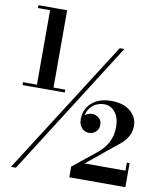

<svg xmlns="http://www.w3.org/2000/svg" viewBox="-97 -883 893 1061"><g transform="rotate(10 350.0 -352.5)"><path d="M37.5 100 515.5 -650H541.5L65 100ZM22 -356V-372H259V-356ZM365 101V41L493 -62Q531 -92 551.2 -130Q571.5 -168 571.5 -217Q571.5 -268.5 547.5 -299.2Q523.5 -330 485 -330Q459 -330 436.2 -317.5Q413.5 -305 399.8 -281.2Q386 -257.5 387 -223H372Q372 -239 390.2 -252.5Q408.5 -266 430.5 -266Q450 -266 466.8 -251.8Q483.5 -237.5 483.5 -214.5Q483.5 -190 467.2 -174.8Q451 -159.5 428 -159.5Q406 -159.5 389 -176.8Q372 -194 371.5 -223Q370 -280 410.2 -317.5Q450.5 -355 521 -355Q590 -355 628.8 -321.8Q667.5 -288.5 667.5 -241.5Q667.5 -216.5 659.8 -196.5Q652 -176.5 638.5 -160.2Q625 -144 608.8 -130.5Q592.5 -117 576 -104.5L435 11H664V-34H679.5V101ZM100 -360.5V-790H32V-806H193V-360.5Z"/></g></svg>

Font: Bodoni Moda 9pt
Style: Bold
Weight: 700
Designer: Owen Earl
Foundry: indestructible type
Version: Version 2.005